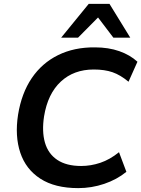

<svg xmlns="http://www.w3.org/2000/svg" viewBox="-20 -959 728 989"><path d="M383 10Q263 10 188 -38.5Q113 -87 84.5 -172.5Q56 -258 73 -368Q91 -479 143.5 -556.5Q196 -634 279 -675Q362 -716 469 -715Q539 -715 594.5 -695.5Q650 -676 688 -641L642 -538Q600 -573 559.5 -587Q519 -601 463 -601Q360 -601 293 -538.5Q226 -476 207 -360Q195 -282 211.5 -224.5Q228 -167 275 -135.5Q322 -104 398 -104Q448 -104 497 -120.5Q546 -137 593 -175L631 -74Q582 -34 517 -12Q452 10 383 10ZM295 -765 437 -939H544L651 -765H564L485 -869L382 -765Z"/></svg>

Font: Mulish ExtraLight
Style: Italic
Weight: 200
Italic angle: -9°
Designer: Vernon Adams
Foundry: Vernon Adams
Version: Version 3.603